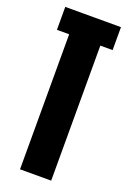

<svg xmlns="http://www.w3.org/2000/svg" viewBox="-133 -723 518 771"><g transform="rotate(20 125.5 -337.5)"><path d="M58.8 0V-577H6.5V-675H244.5V-577H192V0Z"/></g></svg>

Font: Anybody UltraCondensed Thin
Style: Regular
Weight: 100
Width: 1
Designer: Tyler Finck
Foundry: Etcetera Type Company
Version: Version 1.110